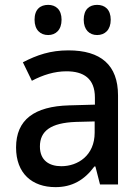

<svg xmlns="http://www.w3.org/2000/svg" viewBox="-20 -758 570 789"><path d="M379 -614C411 -614 435 -635 435 -677C435 -719 411 -738 379 -738C348 -738 324 -720 324 -677C324 -635 348 -614 379 -614ZM178 -614C209 -614 233 -635 233 -677C233 -719 209 -738 178 -738C146 -738 122 -720 122 -677C122 -635 146 -614 178 -614ZM208 11C275 11 326 -17 368 -74H372L391 0H465V-366C465 -491 394 -551 261 -551C187 -551 132 -532 74 -502L111 -426C156 -450 204 -465 253 -465C323 -465 370 -436 370 -357V-328L264 -325C121 -321 46 -266 46 -152C46 -45 112 11 208 11ZM232 -75C182 -75 144 -99 144 -156C144 -220 189 -253 291 -257L369 -259V-213C369 -119 300 -75 232 -75Z"/></svg>

Font: Noto Sans Mono Condensed Medium
Style: Regular
Weight: 500
Width: 3
Designer: Monotype Design Team
Foundry: Monotype Imaging Inc.
Version: Version 2.014